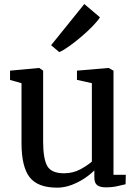

<svg xmlns="http://www.w3.org/2000/svg" viewBox="-20 -896 669 928"><path d="M491 9.5Q463.5 9.5 449.8 -1Q436 -11.5 436 -38V-72.5Q417.5 -53.5 388.8 -34.2Q360 -15 325.8 -2Q291.5 11 256 11Q162 11 123 -39.8Q84 -90.5 84 -204.5V-494L28.5 -509.5V-554.5L168.5 -567.5H169.5L188.5 -554.5V-212Q188.5 -129.5 208.2 -94Q228 -58.5 289.5 -58.5Q333.5 -58.5 369 -78Q404.5 -97.5 424 -115V-494L352 -510V-554.5L503.5 -567.5H505L528.5 -554.5V-51H588L587 -5.5Q570 -1.5 546 4Q522 9.5 491 9.5ZM267 -644.5H266L227 -677.5L387.5 -876.5L463 -812.5Q452.5 -795 428.2 -770Q404 -745 373.8 -719.2Q343.5 -693.5 315 -673Q286.5 -652.5 267 -644.5Z"/></svg>

Font: Merriweather
Style: Regular
Weight: 400
Designer: Eben Sorkin
Foundry: Eben Sorkin
Version: Version 2.100; ttfautohint (v1.7.19-72a1) -l 8 -r 50 -G 200 